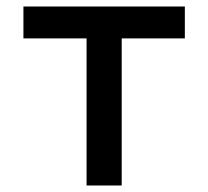

<svg xmlns="http://www.w3.org/2000/svg" viewBox="-20 -570 640 590"><path d="M246 0V-452H52V-550H548V-452H354V0Z"/></svg>

Font: Pitagon Sans Mono SemiBold
Style: Regular
Weight: 600
Monospace: yes
Designer: Travis Tran
Foundry: Pitagon
Version: Version 1.001; ttfautohint (v1.8.4.7-5d5b);gftools[0.9.26]